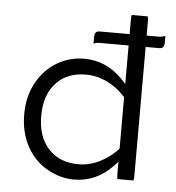

<svg xmlns="http://www.w3.org/2000/svg" viewBox="-51 -742 723 790"><g transform="rotate(5 310.5 -347.5)"><path d="M295.9 -64Q217.3 -64 171.9 -113.8Q126.5 -163.1 126.5 -249Q126.5 -339.4 176.3 -389.2Q221.2 -434.1 295.9 -434.1Q360.4 -434.1 418.9 -392.1Q439 -377.4 456.5 -358.4L459.5 -355.5V-142.6Q453.6 -136.2 450.7 -133.3Q420.4 -103 382.8 -84.5Q341.3 -64 295.9 -64ZM461.4 -694.8Q459.5 -688.5 459.5 -672.9V-615.7H336.9Q325.7 -615.7 320.8 -610.8Q314.9 -605 314.9 -590.8V-563.5Q325.7 -568.8 336.9 -568.8H459.5V-410.2Q439.9 -430.7 438 -432.6Q371.6 -498.5 283.2 -498.5Q223.6 -498.5 172.1 -468.8Q120.6 -439 88.9 -382.8Q56.2 -325.2 56.2 -249.8Q56.2 -174.3 87.9 -116.7Q119.6 -59.1 173.8 -29.3Q226.6 0.5 283.2 0.5Q374.5 0.5 441.9 -69.8L459.5 -87.9V-39.1Q459.5 -24.9 461.4 -17.1H527.8Q529.8 -23.4 529.8 -39.1V-568.8H585Q596.2 -568.8 601.1 -573.7Q606.9 -579.6 606.9 -593.8V-621.1Q590.3 -615.7 585.4 -615.7Q585 -615.7 585 -615.7H529.8V-672.9Q529.8 -687 527.8 -694.8Z"/></g></svg>

Font: YuPearl-ExtraLight
Style: ExtraLight
Weight: 200
Designer: Max Yao
Foundry: Max-Everyday
Version: Version 1.011; ttfautohint (v1.8.3)